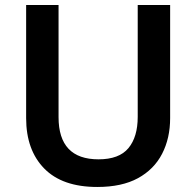

<svg xmlns="http://www.w3.org/2000/svg" viewBox="-20 -734 781 764"><path d="M657 -264Q657 -184 625 -122Q593 -60 529 -25Q465 10 367 10Q228 10 156 -63.5Q84 -137 84 -264V-714H213V-268Q213 -100 372 -100Q454 -100 491 -144.5Q528 -189 528 -269V-714H657Z"/></svg>

Font: Noto Sans Lao UI SemBd
Style: Regular
Weight: 600
Designer: Monotype Design Team
Foundry: Monotype Imaging Inc.
Version: Version 2.000; ttfautohint (v1.8.4.7-5d5b)